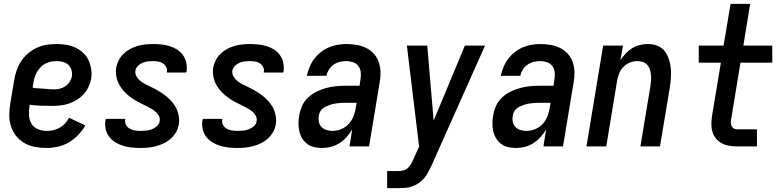

<svg xmlns="http://www.w3.org/2000/svg" viewBox="-20 -755 4040 990"><path d="M221 8Q190 8 160.5 2.5Q131 -3 106.5 -17Q82 -31 64 -53Q46 -75 37 -102.5Q28 -130 28 -160.5Q28 -191 33 -221L53 -341Q57 -367 65.5 -391.5Q74 -416 88.5 -438.5Q103 -461 124 -479Q145 -497 169.5 -508.5Q194 -520 219.5 -524Q245 -528 270 -528Q296 -528 321 -524Q346 -520 368 -510Q390 -500 408 -483.5Q426 -467 436 -445.5Q446 -424 450 -399Q454 -374 450 -348Q446 -327 436 -306Q426 -285 410 -268Q394 -251 374 -239Q354 -227 332.5 -220Q311 -213 289 -211Q267 -209 246 -209Q217 -209 189 -210Q161 -211 133 -215L132 -207Q128 -183 129.5 -159.5Q131 -136 142.5 -117Q154 -98 175.5 -89Q197 -80 221 -80Q237 -80 254 -83.5Q271 -87 287 -96Q303 -105 315.5 -118.5Q328 -132 336 -148L420 -108Q405 -82 383 -59Q361 -36 334.5 -20.5Q308 -5 278.5 1.5Q249 8 221 8ZM258 -294Q272 -294 287.5 -297.5Q303 -301 316.5 -310Q330 -319 339 -333Q348 -347 351 -362Q353 -379 348 -395Q343 -411 331.5 -421.5Q320 -432 303.5 -436Q287 -440 270 -440Q249 -440 227 -432.5Q205 -425 189 -408Q173 -391 164 -370Q155 -349 152 -327L148 -303Q161 -300 175 -299.5Q189 -299 202.5 -298Q216 -297 230 -295.5Q244 -294 258 -294Z M704 8Q681 8 658 5.5Q635 3 614 -3.5Q593 -10 574.5 -21.5Q556 -33 543 -50Q530 -67 525 -89.5Q520 -112 524 -135Q525 -137 525 -138.5Q525 -140 526 -142H626Q626 -141 626 -140.5Q626 -140 626 -139Q623 -124 629.5 -111.5Q636 -99 648 -92Q660 -85 674.5 -82.5Q689 -80 704 -80Q719 -80 733.5 -81.5Q748 -83 762 -88Q776 -93 788.5 -104Q801 -115 803 -129Q806 -144 799.5 -156.5Q793 -169 783 -178Q773 -187 761 -194Q749 -201 737 -207Q725 -213 712.5 -219Q700 -225 688 -231.5Q676 -238 665 -245.5Q654 -253 643.5 -261.5Q633 -270 623.5 -280Q614 -290 606 -301Q598 -312 592 -324Q586 -336 582.5 -349.5Q579 -363 578 -377Q577 -391 579 -406Q583 -426 592.5 -444.5Q602 -463 617.5 -478Q633 -493 652 -503Q671 -513 690.5 -518.5Q710 -524 730 -526Q750 -528 769 -528Q792 -528 814 -525.5Q836 -523 856.5 -516.5Q877 -510 894.5 -498.5Q912 -487 924 -470Q936 -453 940.5 -431.5Q945 -410 942 -387Q941 -386 941 -384Q941 -382 940 -381H840Q840 -381 840 -382Q840 -383 840 -383Q843 -397 837 -409Q831 -421 820.5 -428Q810 -435 796.5 -437.5Q783 -440 769 -440Q756 -440 742.5 -438.5Q729 -437 715.5 -431.5Q702 -426 691.5 -415.5Q681 -405 678 -391Q676 -374 684.5 -360Q693 -346 705 -336.5Q717 -327 731.5 -320Q746 -313 760.5 -306Q775 -299 789 -291Q803 -283 816 -274.5Q829 -266 841 -255.5Q853 -245 863.5 -233.5Q874 -222 882.5 -208.5Q891 -195 896 -180Q901 -165 903 -148Q905 -131 902 -114Q899 -94 888.5 -75Q878 -56 861.5 -41Q845 -26 825.5 -16.5Q806 -7 785.5 -1.5Q765 4 745 6Q725 8 704 8Z M1204 8Q1181 8 1158 5.5Q1135 3 1114 -3.5Q1093 -10 1074.5 -21.5Q1056 -33 1043 -50Q1030 -67 1025 -89.5Q1020 -112 1024 -135Q1025 -137 1025 -138.5Q1025 -140 1026 -142H1126Q1126 -141 1126 -140.5Q1126 -140 1126 -139Q1123 -124 1129.5 -111.5Q1136 -99 1148 -92Q1160 -85 1174.5 -82.5Q1189 -80 1204 -80Q1219 -80 1233.5 -81.5Q1248 -83 1262 -88Q1276 -93 1288.5 -104Q1301 -115 1303 -129Q1306 -144 1299.5 -156.5Q1293 -169 1283 -178Q1273 -187 1261 -194Q1249 -201 1237 -207Q1225 -213 1212.5 -219Q1200 -225 1188 -231.5Q1176 -238 1165 -245.5Q1154 -253 1143.5 -261.5Q1133 -270 1123.5 -280Q1114 -290 1106 -301Q1098 -312 1092 -324Q1086 -336 1082.5 -349.5Q1079 -363 1078 -377Q1077 -391 1079 -406Q1083 -426 1092.5 -444.5Q1102 -463 1117.5 -478Q1133 -493 1152 -503Q1171 -513 1190.5 -518.5Q1210 -524 1230 -526Q1250 -528 1269 -528Q1292 -528 1314 -525.5Q1336 -523 1356.5 -516.5Q1377 -510 1394.5 -498.5Q1412 -487 1424 -470Q1436 -453 1440.5 -431.5Q1445 -410 1442 -387Q1441 -386 1441 -384Q1441 -382 1440 -381H1340Q1340 -381 1340 -382Q1340 -383 1340 -383Q1343 -397 1337 -409Q1331 -421 1320.5 -428Q1310 -435 1296.5 -437.5Q1283 -440 1269 -440Q1256 -440 1242.5 -438.5Q1229 -437 1215.5 -431.5Q1202 -426 1191.5 -415.5Q1181 -405 1178 -391Q1176 -374 1184.5 -360Q1193 -346 1205 -336.5Q1217 -327 1231.5 -320Q1246 -313 1260.5 -306Q1275 -299 1289 -291Q1303 -283 1316 -274.5Q1329 -266 1341 -255.5Q1353 -245 1363.5 -233.5Q1374 -222 1382.5 -208.5Q1391 -195 1396 -180Q1401 -165 1403 -148Q1405 -131 1402 -114Q1399 -94 1388.5 -75Q1378 -56 1361.5 -41Q1345 -26 1325.5 -16.5Q1306 -7 1285.5 -1.5Q1265 4 1245 6Q1225 8 1204 8Z M1641 8Q1620 8 1600 3.5Q1580 -1 1564.5 -12.5Q1549 -24 1538.5 -41Q1528 -58 1523.5 -77.5Q1519 -97 1519 -118Q1519 -139 1523 -160Q1527 -185 1538 -209.5Q1549 -234 1569 -252.5Q1589 -271 1613.5 -283Q1638 -295 1663 -301.5Q1688 -308 1713.5 -310.5Q1739 -313 1765 -313H1834L1839 -347Q1842 -365 1840 -383Q1838 -401 1828 -414.5Q1818 -428 1801 -434Q1784 -440 1766 -440Q1749 -440 1732 -436Q1715 -432 1700 -421.5Q1685 -411 1675.5 -395.5Q1666 -380 1663 -364H1562Q1567 -386 1576 -408.5Q1585 -431 1599.5 -450.5Q1614 -470 1633.5 -485.5Q1653 -501 1675 -510.5Q1697 -520 1720 -524Q1743 -528 1766 -528Q1793 -528 1819 -523.5Q1845 -519 1867.5 -508Q1890 -497 1907 -478.5Q1924 -460 1932.5 -436Q1941 -412 1942 -385.5Q1943 -359 1938 -332L1883 0H1782L1796 -88Q1784 -67 1767.5 -48.5Q1751 -30 1730.5 -17Q1710 -4 1687 2Q1664 8 1641 8ZM1695 -80Q1718 -80 1740.5 -89.5Q1763 -99 1779 -117Q1795 -135 1803.5 -157.5Q1812 -180 1815 -202L1819 -225H1765Q1754 -225 1744 -224.5Q1734 -224 1723.5 -223Q1713 -222 1702.5 -220Q1692 -218 1682 -214.5Q1672 -211 1662 -206.5Q1652 -202 1643.5 -195Q1635 -188 1630 -178Q1625 -168 1624 -157Q1621 -141 1624.5 -125.5Q1628 -110 1638.5 -99.5Q1649 -89 1664 -84.5Q1679 -80 1695 -80Z M1976 215V127H2032Q2045 127 2058.5 124Q2072 121 2082.5 111.5Q2093 102 2100 89.5Q2107 77 2112 65L2141 1L2078 -520H2183L2216 -133L2377 -520H2481L2204 101Q2196 118 2187 134.5Q2178 151 2165.5 165.5Q2153 180 2137 190.5Q2121 201 2103 207Q2085 213 2067 214Q2049 215 2032 215Z M2641 8Q2620 8 2600 3.5Q2580 -1 2564.5 -12.5Q2549 -24 2538.5 -41Q2528 -58 2523.5 -77.5Q2519 -97 2519 -118Q2519 -139 2523 -160Q2527 -185 2538 -209.5Q2549 -234 2569 -252.5Q2589 -271 2613.5 -283Q2638 -295 2663 -301.5Q2688 -308 2713.5 -310.5Q2739 -313 2765 -313H2834L2839 -347Q2842 -365 2840 -383Q2838 -401 2828 -414.5Q2818 -428 2801 -434Q2784 -440 2766 -440Q2749 -440 2732 -436Q2715 -432 2700 -421.5Q2685 -411 2675.5 -395.5Q2666 -380 2663 -364H2562Q2567 -386 2576 -408.5Q2585 -431 2599.5 -450.5Q2614 -470 2633.5 -485.5Q2653 -501 2675 -510.5Q2697 -520 2720 -524Q2743 -528 2766 -528Q2793 -528 2819 -523.5Q2845 -519 2867.5 -508Q2890 -497 2907 -478.5Q2924 -460 2932.5 -436Q2941 -412 2942 -385.5Q2943 -359 2938 -332L2883 0H2782L2796 -88Q2784 -67 2767.5 -48.5Q2751 -30 2730.5 -17Q2710 -4 2687 2Q2664 8 2641 8ZM2695 -80Q2718 -80 2740.5 -89.5Q2763 -99 2779 -117Q2795 -135 2803.5 -157.5Q2812 -180 2815 -202L2819 -225H2765Q2754 -225 2744 -224.5Q2734 -224 2723.5 -223Q2713 -222 2702.5 -220Q2692 -218 2682 -214.5Q2672 -211 2662 -206.5Q2652 -202 2643.5 -195Q2635 -188 2630 -178Q2625 -168 2624 -157Q2621 -141 2624.5 -125.5Q2628 -110 2638.5 -99.5Q2649 -89 2664 -84.5Q2679 -80 2695 -80Z M3004 0 3090 -520H3192L3179 -445Q3191 -463 3206.5 -479.5Q3222 -496 3240.5 -507Q3259 -518 3280 -523Q3301 -528 3321 -528Q3347 -528 3370 -519Q3393 -510 3407.5 -491Q3422 -472 3429.5 -448.5Q3437 -425 3439 -400.5Q3441 -376 3439 -350Q3437 -324 3433 -299L3383 0H3282L3334 -313Q3336 -327 3337 -342Q3338 -357 3336.5 -371Q3335 -385 3330.5 -398Q3326 -411 3317 -421Q3308 -431 3294.5 -435.5Q3281 -440 3266 -440Q3247 -440 3228 -432.5Q3209 -425 3194.5 -410Q3180 -395 3172.5 -376.5Q3165 -358 3162 -339L3106 0Z M3780 0Q3759 0 3739 -3.5Q3719 -7 3702 -16Q3685 -25 3672.5 -40Q3660 -55 3654 -74Q3648 -93 3648 -113.5Q3648 -134 3651 -155L3697 -432H3583V-520H3711L3747 -735H3848L3813 -520H3962V-432H3798L3750 -140Q3748 -131 3748.5 -122Q3749 -113 3752.5 -105Q3756 -97 3763.5 -92.5Q3771 -88 3780 -88H3883V0Z"/></svg>

Font: Iosevka SS04 Semibold
Style: Italic
Weight: 600
Italic angle: -9°
Monospace: yes
Designer: Belleve Invis
Foundry: Belleve Invis
Version: Version 19.0.0; ttfautohint (v1.8.4)